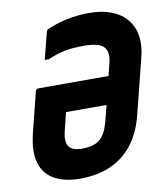

<svg xmlns="http://www.w3.org/2000/svg" viewBox="-83 -790 773 886"><g transform="rotate(-10 303.0 -347.0)"><path d="M393 -720Q473 -720 525 -690Q577 -660 596 -605Q615 -550 596 -476L532 -221Q503 -100 424 -37Q345 26 222 26Q151 26 103 0Q55 -26 38.5 -79.5Q22 -133 42 -216L90 -408Q93 -418 103 -418H432L447 -478Q458 -524 440 -547Q428 -563 403 -569Q378 -575 344 -575Q291 -575 254.5 -568Q218 -561 175 -542H155L188 -671Q190 -676 195 -679Q288 -720 393 -720ZM254 -109Q312 -109 339.5 -134Q367 -159 381 -214L400 -288H210L190 -207Q176 -154 193 -131Q209 -109 254 -109Z"/></g></svg>

Font: Recursive Sn Lnr St XBd
Style: Italic
Weight: 800
Italic angle: -15°
Version: Version 1.079;hotconv 1.0.112;makeotfexe 2.5.65598; ttfautoh